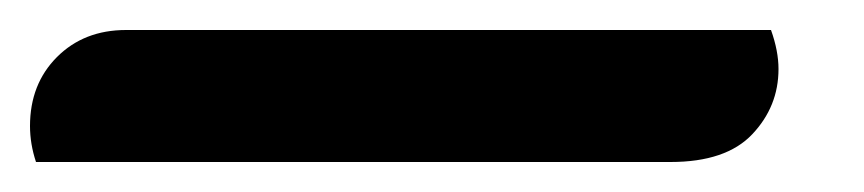

<svg xmlns="http://www.w3.org/2000/svg" viewBox="-62 26 576 128"><path d="M-38 134Q-42 122 -42 110Q-42 82 -24 64Q-6 46 22 46H452Q457 60 457 72Q457 97 439.5 115.5Q422 134 385 134Z"/></svg>

Font: Sansita Swashed
Style: Regular
Weight: 400
Designer: Pablo Cosgaya
Foundry: Omnibus-Type
Version: Version 1.003; ttfautohint (v1.8.3)